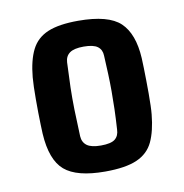

<svg xmlns="http://www.w3.org/2000/svg" viewBox="-58 -864 519 542"><g transform="rotate(-10 202.0 -593.0)"><path d="M201.5 -376.5Q120.5 -376.5 85.5 -406.5Q50.5 -436.5 46 -512.5Q45.5 -522.5 45 -538.5Q44.5 -554.5 44.2 -573.2Q44 -592 44 -611Q44 -630 44.5 -646.5Q45 -663 46 -674Q50.5 -722.5 65.5 -752.2Q80.5 -782 112.5 -795.5Q144.5 -809 200 -809Q286.5 -809 320.5 -776.8Q354.5 -744.5 358.5 -674Q359 -662.5 359.5 -645.8Q360 -629 360.2 -609.8Q360.5 -590.5 360.5 -572Q360.5 -553.5 360 -537.8Q359.5 -522 358.5 -512.5Q354 -465.5 339.8 -435.2Q325.5 -405 293 -390.8Q260.5 -376.5 201.5 -376.5ZM202.5 -451Q231.5 -451 243 -460.2Q254.5 -469.5 255 -487.5Q257 -519 257.8 -545.8Q258.5 -572.5 258.5 -596.8Q258.5 -621 257.5 -646.2Q256.5 -671.5 255 -699.5Q254.5 -716.5 242.5 -725.5Q230.5 -734.5 202.5 -734.5Q175 -734.5 162.5 -725.5Q150 -716.5 149 -699Q147 -657.5 146.2 -627Q145.5 -596.5 146.2 -564.5Q147 -532.5 149 -487Q150 -469.5 162.5 -460.2Q175 -451 202.5 -451Z"/></g></svg>

Font: Big Shoulders
Style: Bold
Weight: 700
Designer: Patric King
Foundry: XO Type Co
Version: Version 2.002